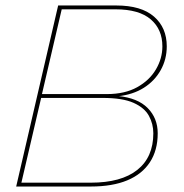

<svg xmlns="http://www.w3.org/2000/svg" viewBox="-20 -680 670 700"><path d="M39 0 192 -660H404Q495 -660 541.5 -619.5Q588 -579 588 -511Q588 -464 566 -424.5Q544 -385 504.5 -360Q465 -335 410 -329V-330Q482 -323 518.5 -286Q555 -249 555 -194Q555 -132 526.5 -88.5Q498 -45 444 -22.5Q390 0 311 0ZM58 -14H311Q422 -14 480.5 -60.5Q539 -107 539 -194Q539 -228 523 -257.5Q507 -287 467 -305Q427 -323 354 -323H130ZM133 -337H370Q435 -337 480 -362Q525 -387 548.5 -427Q572 -467 572 -511Q572 -573 529.5 -609.5Q487 -646 401 -646H205Z"/></svg>

Font: Work Sans Thin
Style: Italic
Weight: 250
Italic angle: -13°
Designer: Wei Huang
Foundry: Wei Huang
Version: Version 2.012